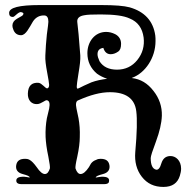

<svg xmlns="http://www.w3.org/2000/svg" viewBox="-20 -727 770 758"><path d="M502 -420C553 -439 594 -498 594 -565C594 -572 594 -580 593 -587C585 -644 551 -681 492 -698C470 -704 433 -707 380 -707H136C56 -707 16 -697 16 -676C16 -665 21 -660 31 -660C38 -660 53 -682 64 -679C74 -677 75 -672 68 -665L47 -653C35 -646 29 -637 29 -626C29 -621 30 -617 32 -612C37 -596 48 -588 63 -588C82 -588 95 -617 110 -642C121 -659 137 -667 156 -666C166 -665 171 -657 171 -641C171 -636 169 -620 165 -591C162 -562 160 -535 159 -508C158 -491 161 -469 166 -442C171 -415 174 -398 174 -392C174 -383 171 -379 166 -378C159 -378 145 -399 132 -400C105 -402 91 -388 90 -358C89 -331 105 -315 126 -316C143 -316 159 -334 166 -331C175 -329 178 -318 174 -298L165 -260C161 -238 159 -213 160 -186C161 -166 164 -140 171 -108C176 -82 178 -67 177 -62C172 -47 166 -40 157 -40C148 -40 137 -49 125 -67C102 -99 90 -100 79 -100C58 -100 47 -92 44 -75C41 -57 50 -45 69 -40C88 -35 98 -31 97 -26L86 -28C79 -29 72 -30 66 -29C49 -28 42 -21 45 -9C47 -3 54 0 65 0H391C402 0 409 -3 410 -9C413 -21 407 -28 390 -29C384 -30 377 -29 370 -28L358 -26C358 -31 368 -35 387 -40C406 -45 415 -57 412 -75C409 -92 398 -100 377 -100C371 -100 365 -99 360 -96C351 -93 344 -88 339 -81L331 -67C319 -49 308 -40 298 -40C290 -40 283 -47 278 -62C277 -67 279 -82 285 -108C292 -140 295 -166 295 -186C296 -213 294 -238 290 -260L282 -298C278 -317 280 -328 289 -331C336 -352 377 -363 414 -363C477 -363 512 -338 518 -288C522 -257 521 -203 514 -126C511 -89 519 -56 540 -29C561 -2 589 11 625 11C660 11 681 -4 690 -33C693 -43 695 -52 695 -61C695 -93 674 -112 651 -111C634 -110 623 -101 617 -82C612 -64 605 -56 597 -57C582 -60 575 -76 575 -103C575 -110 582 -132 596 -169C610 -207 618 -241 619 -270C620 -306 609 -339 586 -368C563 -398 535 -415 500 -419ZM297 -508C292 -575 288 -620 285 -641C284 -655 293 -664 314 -667C323 -669 344 -670 377 -670C430 -670 469 -665 492 -654C524 -641 542 -616 547 -579C551 -546 543 -516 522 -490C502 -465 475 -452 442 -452C410 -452 387 -463 373 -485C368 -496 365 -505 365 -513C365 -528 373 -536 388 -538C393 -521 403 -513 417 -513C426 -513 436 -516 446 -523C454 -528 458 -538 458 -554C458 -571 450 -584 435 -592C423 -598 411 -601 399 -601C354 -601 325 -562 325 -517C325 -484 338 -457 363 -436C374 -428 388 -421 403 -416C380 -413 360 -409 341 -402L312 -389C296 -381 288 -377 287 -377C284 -377 283 -380 283 -386C283 -391 285 -408 290 -438C295 -468 298 -491 297 -508Z"/></svg>

Font: GFS Eustace
Style: Regular
Weight: 400
Designer: George Matthiopoulos
Foundry: George Matthiopoulos
Version: Version 1.0